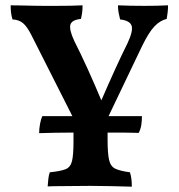

<svg xmlns="http://www.w3.org/2000/svg" viewBox="-20 -698 671 721"><path d="M384 -263V-174Q384 -123 389.5 -98Q395 -73 413 -64.5Q431 -56 468 -51Q472 -38 473.5 -25.5Q475 -13 475 3Q439 2 398 1Q357 0 320 0Q293 0 263 0.5Q233 1 206 1Q179 1 159 2Q160 -12 161.5 -26Q163 -40 167 -51Q207 -55 226 -62.5Q245 -70 250.5 -93.5Q256 -117 256 -166V-263ZM360 -204H281L98 -566Q82 -598 66.5 -611Q51 -624 27 -625Q23 -638 21.5 -650.5Q20 -663 20 -678Q37 -678 59 -677.5Q81 -677 103.5 -676.5Q126 -676 145 -676Q164 -676 191.5 -676Q219 -676 246 -676.5Q273 -677 290 -678Q290 -662 288.5 -651Q287 -640 284 -627Q248 -623 244 -604Q240 -585 259 -544Q282 -499 309.5 -438.5Q337 -378 364 -313H357Q386 -380 411.5 -436Q437 -492 459 -536Q481 -583 474 -602Q467 -621 431 -625Q428 -638 425.5 -650Q423 -662 423 -678Q444 -677 471 -676.5Q498 -676 523 -676Q546 -676 569 -676.5Q592 -677 611 -678Q611 -663 609.5 -651Q608 -639 606 -627Q581 -621 560 -599Q539 -577 514 -526ZM127 -198Q127 -215 130.5 -233.5Q134 -252 139 -262H286H354H513Q513 -243 510.5 -228Q508 -213 501 -199Q472 -200 449.5 -200Q427 -200 404 -200Q381 -200 351 -200H284Q259 -200 236 -200Q213 -200 187.5 -199.5Q162 -199 127 -198Z"/></svg>

Font: Vollkorn SemiBold
Style: Regular
Weight: 600
Designer: Friedrich Althausen
Foundry: Friedrich Althausen
Version: Version 5.000